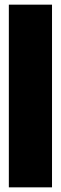

<svg xmlns="http://www.w3.org/2000/svg" viewBox="-20 -805 262 825"><path d="M18 0H203.5V-785H18Z"/></svg>

Font: Anybody ExtraCondensed Black
Style: Regular
Weight: 900
Width: 2
Version: Version 1.113;gftools[0.9.25]